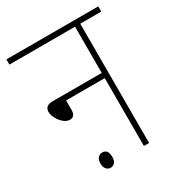

<svg xmlns="http://www.w3.org/2000/svg" viewBox="-155 -722 768 831"><g transform="rotate(-30 229.5 -306.0)"><path d="M0 -622H459V-596H354V0H328V-339H135V-294Q135 -274 127.5 -266Q120 -258 109 -258Q93 -258 78.5 -270Q64 -282 54 -300Q44 -318 44 -334Q44 -348 53 -356.5Q62 -365 84 -365H328V-596H0ZM127 -28Q127 -46 135.5 -56Q144 -66 157 -66Q186 -66 186 -28Q186 -8 177.5 1Q169 10 157 10Q145 10 136 0.5Q127 -9 127 -28Z"/></g></svg>

Font: Noto Sans Devanagari UI SemiCondensed Thin
Style: Regular
Weight: 100
Width: 4
Designer: Jelle Bosma - Monotype Design Team
Foundry: Monotype Imaging Inc.
Version: Version 2.004